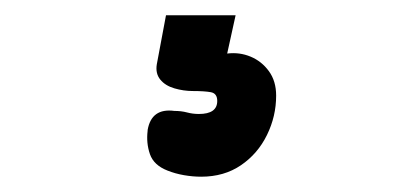

<svg xmlns="http://www.w3.org/2000/svg" viewBox="-20 -35 520 251"><path d="M243 196Q232 196 220.5 194Q209 192 199 188Q181 181 176 166.5Q171 152 173 136V135Q178 106 208 110Q217 110 224.5 112Q232 114 240 114Q264 114 264 97Q264 87 255.5 85.5Q247 84 232 84Q220 84 208 80.5Q196 77 189.5 69Q183 61 185 49L197 -15H288L277 35Q293 33 307.5 39Q322 45 331.5 58Q341 71 341 90Q341 117 329 141.5Q317 166 295 181Q273 196 243 196Z"/></svg>

Font: Winky Sans SemiBold
Style: Regular
Weight: 600
Designer: Simon Atzbach
Foundry: typofactur
Version: Version 1.205